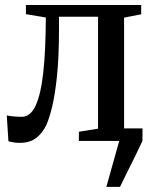

<svg xmlns="http://www.w3.org/2000/svg" viewBox="-20 -552 602 752"><path d="M396.5 180 447 0 428.5 -49H538V0Q524 30.5 508.5 61.5Q493 92.5 478 122.5Q463 152.5 450 180ZM57 7.5Q43 7.5 31.8 5.5Q20.5 3.5 13 1L6.5 -100Q17 -97.5 33.2 -96Q49.5 -94.5 65.5 -94.5Q99 -94.5 119.5 -138.2Q140 -182 149.5 -268.5Q159 -355 159.5 -483.5L81.5 -496.5V-532.5H533V-496L466 -483V-48L534.5 -36V0H289V-36L364 -48V-486.5H211V-435Q211 -328.5 203.2 -254.2Q195.5 -180 184 -133Q172.5 -86 161 -61.5Q146 -30.5 121.5 -11.5Q97 7.5 57 7.5Z"/></svg>

Font: Merriweather 72pt
Style: Regular
Weight: 400
Version: Version 2.100